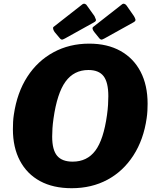

<svg xmlns="http://www.w3.org/2000/svg" viewBox="-20 -982 817 1012"><path d="M358 10Q260 10 191 -27.5Q122 -65 85 -135Q48 -205 48 -301Q48 -319 49 -339Q50 -359 53 -378Q70 -494 124 -577.5Q178 -661 262 -706.5Q346 -752 450 -752Q546 -752 615 -713.5Q684 -675 721 -604Q758 -533 758 -435Q758 -418 757 -398.5Q756 -379 753 -359Q737 -246 683 -162.5Q629 -79 546 -34.5Q463 10 358 10ZM363 -130Q439 -130 482.5 -188Q526 -246 544 -376Q548 -405 549.5 -429.5Q551 -454 551 -475Q551 -548 526 -580.5Q501 -613 446 -613Q370 -613 325.5 -552Q281 -491 262 -357Q258 -329 256.5 -305.5Q255 -282 255 -262Q255 -192 281 -161Q307 -130 363 -130ZM478 -897Q483 -887 485.5 -879Q488 -871 475 -864L322 -779Q310 -772 304.5 -773.5Q299 -775 294 -782L268 -813Q263 -820 260.5 -828Q258 -836 262 -840L414 -959Q421 -964 428 -961.5Q435 -959 438 -953ZM686 -897Q692 -887 694 -879Q696 -871 683 -864L530 -779Q518 -772 512.5 -773.5Q507 -775 502 -782L477 -813Q471 -820 468.5 -828Q466 -836 471 -840L623 -959Q629 -964 636 -961.5Q643 -959 647 -953Z"/></svg>

Font: Libre Franklin Thin ExtraBold
Style: Italic
Weight: 800
Italic angle: -8°
Version: Version 2.000